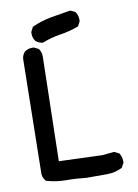

<svg xmlns="http://www.w3.org/2000/svg" viewBox="-91 -878 683 949"><g transform="rotate(-10 250.0 -404.0)"><path d="M263.7 9.8Q213.9 3.9 164.1 3.9Q114.3 3.9 64.5 -10.7L62.5 -13.7Q50.8 -27.3 48.8 -45.9V-46.9L58.6 -624Q60.5 -642.6 73.2 -657.2Q89.8 -669.9 111.3 -669.9Q114.3 -669.9 120.1 -669.9L143.6 -658.2Q156.2 -640.6 156.2 -619.1L144.5 -94.7L362.3 -86.9L420.9 -92.8L445.3 -81.1Q458 -62.5 458 -41Q458 -38.1 458 -32.2L445.3 -8.8Q409.2 9.8 368.2 9.8H264.6ZM121.1 -738.3Q121.1 -741.2 121.1 -747.1L133.8 -771.5Q180.7 -793 229.5 -801.8Q278.3 -810.5 329.1 -818.4L353.5 -806.6Q366.2 -789.1 366.2 -767.6Q366.2 -764.6 366.2 -758.8L353.5 -734.4Q305.7 -716.8 258.8 -710Q213.9 -703.1 168.9 -685.5Q148.4 -687.5 133.8 -700.2Q121.1 -716.8 121.1 -738.3Z"/></g></svg>

Font: JasonHandwriting2
Style: SemiBold
Weight: 600
Version: Version 1.04.7